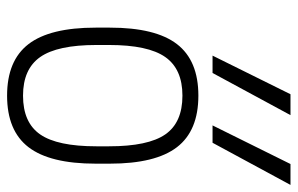

<svg xmlns="http://www.w3.org/2000/svg" viewBox="-169 -661 840 542"><g transform="rotate(90 251.0 -390.0)"><path d="M383 -570H334L443 -790H502ZM186 -570H137L246 -790H305ZM250 10Q151 10 104.5 -50.5Q58 -111 58 -240V-280Q58 -409 104.5 -469.5Q151 -530 250 -530Q349 -530 395.5 -469.5Q442 -409 442 -280V-240Q442 -111 395.5 -50.5Q349 10 250 10ZM250 -35Q326 -35 359.5 -83.5Q393 -132 393 -242V-278Q393 -388 359.5 -436.5Q326 -485 250 -485Q175 -485 141 -436.5Q107 -388 107 -278V-242Q107 -132 141 -83.5Q175 -35 250 -35Z"/></g></svg>

Font: M PLUS Code Latin Light
Style: Regular
Weight: 300
Designer: Coji Morishita
Foundry: UNDERFOREST DESIGN
Version: Version 1.002; ttfautohint (v1.8.3)